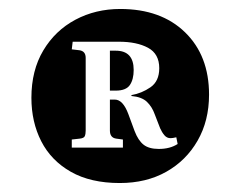

<svg xmlns="http://www.w3.org/2000/svg" viewBox="-20 -796 536 428"><path d="M247 -388Q182 -388 138 -413Q94 -438 72 -481Q50 -524 50 -578Q50 -639 76.5 -683.5Q103 -728 148 -752Q193 -776 248 -776Q339 -776 392.5 -724Q446 -672 446 -585Q446 -527 420.5 -482.5Q395 -438 350.5 -413Q306 -388 247 -388ZM334 -464Q359 -464 376 -475L373 -490Q365 -488 360 -488Q352 -488 346.5 -494.5Q341 -501 337 -510L325 -541Q319 -558 307.5 -569Q296 -580 273 -582V-584Q296 -588 315.5 -601.5Q335 -615 335 -644Q335 -676 310 -689.5Q285 -703 245 -703H142L140 -686L157 -684Q171 -682 171 -667V-505Q171 -497 169 -492.5Q167 -488 158 -487L140 -485V-467H254V-485L239 -487Q225 -489 225 -505V-574H236Q254 -574 266 -542L280 -504Q288 -483 300 -473.5Q312 -464 334 -464ZM225 -594V-683H238Q278 -683 278 -640Q278 -619 269.5 -606.5Q261 -594 238 -594Z"/></svg>

Font: Literata 36pt
Style: Bold
Weight: 700
Designer: Latin by Veronika Burian and Jose Scaglione. Greek by Irene Vlachou. Cyrillic by Vera Evstafieva.
Foundry: TypeTogether
Version: Version 3.002